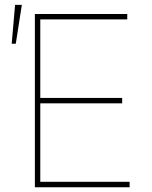

<svg xmlns="http://www.w3.org/2000/svg" viewBox="-20 -786 637 806"><path d="M126.4 0V-727.3H514.2V-704.5H149.1V-375H492.9V-352.3H149.1V-22.7H524.1V0ZM29.1 -602.3 43.3 -765.6H71.7L46.2 -602.3Z"/></svg>

Font: Inter P Thin
Style: Regular
Weight: 100
Designer: Rasmus Andersson
Foundry: rsms
Version: Version 3.018;git-588b23468